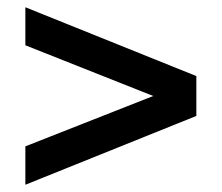

<svg xmlns="http://www.w3.org/2000/svg" viewBox="-20 -615 612 530"><path d="M50 -105V-211L403 -350L50 -490V-595L522 -405V-295Z"/></svg>

Font: MuseoModerno Medium
Style: Regular
Weight: 500
Designer: Pablo Cosgaya, Héctor Gatti, Marcela Romero, and the Authors of The MuseoModerno Project.
Foundry: Omnibus-Type Team
Version: Version 1.001